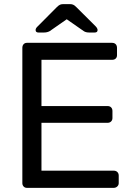

<svg xmlns="http://www.w3.org/2000/svg" viewBox="-20 -907 645 927"><path d="M87.9 -22.9V-675.8Q87.9 -687 94 -693.6Q100.1 -700.2 109.9 -700.2H521Q532.2 -700.2 538.6 -693.6Q544.9 -687 544.9 -675.8V-640.1Q544.9 -630.4 538.6 -624.3Q532.2 -618.2 521 -618.2H180.2V-395H499Q510.3 -395 516.6 -388.4Q522.9 -381.8 522.9 -371.1V-336.9Q522.9 -327.1 516.4 -320.6Q509.8 -314 499 -314H180.2V-83H528.8Q540 -83 546.6 -76.4Q553.2 -69.8 553.2 -59.1V-22.9Q553.2 -13.2 546.1 -6.6Q539.1 0 528.8 0H109.9Q100.1 0 94 -6.6Q87.9 -13.2 87.9 -22.9ZM151.9 -762.2Q151.9 -771 163.1 -780.8L253.9 -872.1Q263.7 -881.8 270.3 -884.5Q276.9 -887.2 287.1 -887.2H316.9Q325.7 -887.2 332.8 -884.5Q339.8 -881.8 349.1 -872.1L440.9 -780.8Q450.7 -771 451.2 -762.2Q451.2 -750 437 -750H411.1Q394 -750 384.3 -756.8L302.2 -814L220.2 -756.8Q208 -750 191.9 -750H166Q151.9 -750 151.9 -762.2Z"/></svg>

Font: Rubik AZ
Style: Regular
Weight: 400
Designer: Hubert and Fischer
Foundry: Hubert & Fischer
Version: Version 2.000